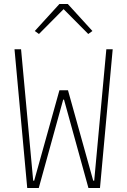

<svg xmlns="http://www.w3.org/2000/svg" viewBox="-20 -946 640 966"><path d="M117 0 53 -698H86L147 -37H152L279 -492H322L449 -37H454L515 -698H547L483 0H425L302 -445H298L175 0ZM321 -926 445 -790 424 -775 300 -900 176 -775 155 -790 279 -926Z"/></svg>

Font: IBM Plex Mono ExtraLight
Style: Regular
Weight: 200
Monospace: yes
Designer: Mike Abbink, Paul van der Laan, Pieter van Rosmalen
Foundry: Bold Monday
Version: Version 2.3